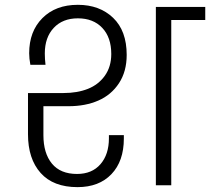

<svg xmlns="http://www.w3.org/2000/svg" viewBox="-20 -769 872 797"><path d="M301.8 7.8Q201.2 7.8 148.7 -51Q96.2 -109.9 96.2 -211.9V-382.8H244.1Q300.8 -382.8 344.7 -400.1Q388.7 -417.5 415.3 -454.8Q441.9 -492.2 441.9 -544.9Q441.9 -613.8 404.5 -653.3Q367.2 -692.9 303.2 -692.9Q240.2 -692.9 203.1 -653.3Q166 -613.8 166 -546.9Q166 -524.4 168.9 -500H106Q101.1 -526.9 101.1 -547.9Q101.1 -638.7 156 -693.8Q210.9 -749 303.2 -749Q393.1 -749 449.5 -695.1Q505.9 -641.1 505.9 -541Q505.9 -472.2 473.9 -423.6Q441.9 -375 388.2 -351.6Q334.5 -328.1 264.2 -328.1H160.2V-208Q160.2 -132.8 195.6 -89.8Q231 -46.9 299.8 -46.9Q361.8 -46.9 397 -87.4Q432.1 -127.9 432.1 -194.8V-208H494.1V-193.8Q494.1 -100.1 442.6 -46.1Q391.1 7.8 301.8 7.8ZM627 0V-740.2H832V-686H690.9V0Z"/></svg>

Font: PoppinsZ Light
Style: Regular
Weight: 300
Designer: Ninad Kale (Devanagari), Jonny Pinhorn (Latin)
Foundry: Indian Type Foundry
Version: Version 3.002;FEAKit 1.0